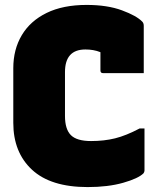

<svg xmlns="http://www.w3.org/2000/svg" viewBox="-20 -740 640 780"><path d="M336 20Q186 20 110 -50.5Q34 -121 34 -241V-463Q34 -539 68.5 -597Q103 -655 169.5 -687.5Q236 -720 332 -720Q416 -720 475.5 -698Q535 -676 558 -652Q564 -646 564 -635V-443H398Q388 -443 388 -454V-528Q373 -534 358 -536.5Q343 -539 327 -539Q244 -539 244 -447V-269Q244 -215 268 -191Q292 -167 350 -167Q403 -167 447.5 -178Q492 -189 547 -218H567V-47Q567 -42 563 -36Q542 -15 480.5 2.5Q419 20 336 20Z"/></svg>

Font: Recursive Sn Lnr St Blk
Style: Regular
Weight: 900
Version: Version 1.079;hotconv 1.0.112;makeotfexe 2.5.65598; ttfautoh